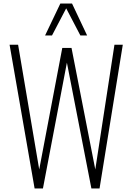

<svg xmlns="http://www.w3.org/2000/svg" viewBox="-20 -1062 746 1082"><path d="M175 0 34 -810H82L201 -107L331 -792H383L517 -107L625 -810H672L541 0H495L357 -709L222 0ZM234 -862 320 -1042H386L471 -862H433L353 -1015L273 -862Z"/></svg>

Font: Oswald ExtraLight
Style: Regular
Weight: 250
Designer: Vernon Adams
Foundry: Vernon Adams
Version: Version 4.100; ttfautohint (v1.8.1.43-b0c9)